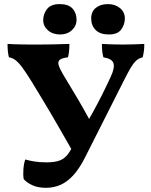

<svg xmlns="http://www.w3.org/2000/svg" viewBox="-20 -889 724 918"><path d="M199.8 9Q160.6 9 133.8 -3.8Q107 -16.6 93.4 -32.6Q90 -50 91.8 -78.2Q93.6 -106.4 100.8 -126.6Q118.4 -121.2 143.5 -117Q168.6 -112.8 202 -112.8Q242.2 -112.8 265.5 -121.7Q288.8 -130.6 304.4 -151.5Q320 -172.4 337.4 -208.8Q383.8 -279.4 425.5 -354.9Q467.2 -430.4 509.4 -521.8Q529.6 -565.2 522.4 -586.9Q515.2 -608.6 474.4 -615Q470.8 -627.2 469 -642.8Q467.2 -658.4 467.2 -679Q480 -678 497.9 -677.5Q515.8 -677 534.7 -676.5Q553.6 -676 569.6 -676Q593.8 -676 622.9 -677Q652 -678 669.8 -679Q670.2 -660.8 668 -644.9Q665.8 -629 662.2 -615Q643.4 -610.6 630.4 -598.5Q617.4 -586.4 604.4 -564Q591.4 -541.6 573.2 -505.8L388.8 -140.6Q361.6 -85.6 332 -52.7Q302.4 -19.8 269.8 -5.4Q237.2 9 199.8 9ZM332.8 -155.8Q296 -220.4 259.3 -284.2Q222.6 -348 189.3 -403.2Q156 -458.4 132 -497.8Q106.6 -538.6 88.8 -563.3Q71 -588 55.6 -600.2Q40.2 -612.4 22.8 -615Q19.2 -627.6 17.6 -644.2Q16 -660.8 16 -679Q27.8 -678 46.6 -677.5Q65.4 -677 87 -676.5Q108.6 -676 128.6 -676Q148.6 -676 162.2 -676Q186.2 -676 228.8 -676.7Q271.4 -677.4 311.8 -679Q311.8 -658 310 -642.1Q308.2 -626.2 305 -615Q277.2 -611.8 266.5 -603.6Q255.8 -595.4 260.1 -579Q264.4 -562.6 280.6 -534.8Q304.6 -494.6 322.4 -465.2Q340.2 -435.8 355.4 -410.1Q370.6 -384.4 385.9 -356.8Q401.2 -329.2 421.2 -292.4ZM500.2 -724.2Q458.6 -724.2 437.3 -745.6Q416 -767 416 -801Q416 -833.4 438.1 -851.4Q460.2 -869.4 496 -869.4Q531.2 -869.4 554.1 -850Q577 -830.6 577 -801Q577 -771.6 559.6 -747.9Q542.2 -724.2 500.2 -724.2ZM267.6 -724.2Q231.8 -724.2 209.2 -744.1Q186.6 -764 186.6 -792.6Q186.6 -822.4 205 -845.9Q223.4 -869.4 265 -869.4Q307.6 -869.4 326.8 -848Q346 -826.6 346 -794.6Q346 -765 323.7 -744.6Q301.4 -724.2 267.6 -724.2Z"/></svg>

Font: Vollkorn
Style: Regular
Weight: 400
Designer: Friedrich Althausen
Foundry: Friedrich Althausen
Version: Version 4.104